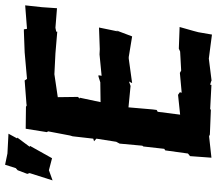

<svg xmlns="http://www.w3.org/2000/svg" viewBox="-68 -760 833 736"><g transform="rotate(-90 348.0 -391.5)"><path d="M166 -349 158 -262 155 -258 146 -178 140 -174 128 -87 118 -79 112 3 194 -6 201 -3 299 1 295 -2 391 3 392 -2 408 3 404 4 492 -7 584 5 593 -47 598 -66 613 -119 530 -122 519 -117 446 -113 437 -118 361 -111 363 -118 353 -125 277 -117 288 -203 295 -207 297 -222 305 -315 387 -307 404 -313 398 -301 492 -314H498L577 -301L600 -362L595 -355L597 -360L611 -428L528 -425L508 -426L426 -418L428 -430H423L401 -423L325 -422L342 -502L338 -501L345 -509L344 -586L432 -599L512 -595L595 -588V-592L610 -595L685 -589L689 -647L696 -711L606 -704L604 -716H597L516 -713L414 -704L408 -713L317 -706L313 -705L307 -708L223 -709L210 -628L213 -623L197 -539L194 -529L185 -450L175 -447L185 -438L173 -362C170 -358 169 -353 166 -349ZM85 -788 72 -747 64 -740 50 -703 53 -694 25 -606 64 -620 110 -608 157 -692 154 -694 189 -741 186 -742 204 -775 128 -779Z"/></g></svg>

Font: Asimov Print
Style: DIt
Weight: 250
Width: 0
Designer: Google
Version: Version 2.000980: 2014